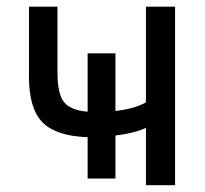

<svg xmlns="http://www.w3.org/2000/svg" viewBox="-20 -544 603 566"><path d="M320.3 -216.8Q377.9 -223.6 410.2 -242.2V-524.4H496.1V2H410.2V-167Q377 -151.4 320.3 -144.5V-17.6H238.3V-139.6Q146.5 -142.6 106 -182.6Q65.4 -222.7 65.4 -318.4V-524.4H149.4V-331.1Q149.4 -266.6 168.9 -242.7Q188.5 -218.8 238.3 -214.8V-386.7H320.3Z"/></svg>

Font: irohakakuC Regular
Style: Regular
Weight: 400
Designer: [Source Han Sans]
Ryoko NISHIZUKA Ë•øÂ°öÊ∂ºÂ≠ê (kana & ideographs); Paul D. Hunt (Latin, Greek & Cyrillic); Wenlong ZHAN
Version: Version 1.001.20160904